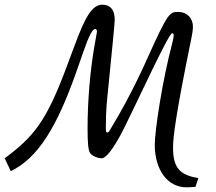

<svg xmlns="http://www.w3.org/2000/svg" viewBox="-20 -658 923 820"><path d="M827 103C750 89 719 62 719 -28C719 -72 731 -171 797 -493C801 -511 804 -531 804 -544C804 -581 778 -607 742 -607C705 -607 699 -607 613 -417C607 -405 547 -262 449 -102C445 -95 442 -92 438 -92C433 -93 432 -96 432 -111C432 -197 437 -226 444 -299C457 -434 470 -554 470 -574C470 -616 451 -638 417 -638C372 -638 342 -581 298 -462L264 -371C178 -140 124 -74 0 18L26 73C142 17 223 -115 306 -351L335 -434C360 -506 375 -534 386 -534C392 -534 394 -529 394 -524C394 -521 393 -515 384 -465C365 -358 354 -227 354 -110C354 -45 357 -16 365 -4C372 7 397 18 414 18C450 18 517 -125 517 -125C562 -214 700 -516 715 -516C720 -516 722 -512 722 -507C722 -502 720 -492 716 -475C673 -313 641 -99 641 -40C641 68 696 142 776 142C788 142 802 141 815 140Z"/></svg>

Font: Marck Script
Style: Regular
Weight: 400
Designer: Denis Masharov, Marck Fogel
Foundry: Denis Masharov
Version: Version 1.002